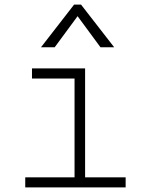

<svg xmlns="http://www.w3.org/2000/svg" viewBox="-20 -815 626 835"><path d="M89.8 0V-43.9H304.2V-473.6H119.1V-517.6H350.1V-43.9H526.4V0ZM158.2 -609.4 302.2 -794.9H332.5L476.6 -609.4H417L317.4 -744.6L217.8 -609.4Z"/></svg>

Font: Caskaydia Cove ExtraLight
Style: Regular
Weight: 200
Monospace: yes
Designer: Aaron Bell
Foundry: Saja Typeworks
Version: Version 4.300; ttfautohint (v1.8.3)